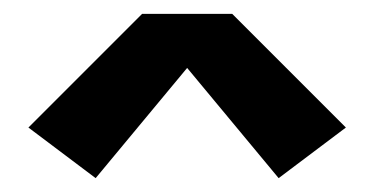

<svg xmlns="http://www.w3.org/2000/svg" viewBox="-20 -716 540 277"><path d="M118 -459 21 -532 185 -696H315L479 -532L382 -459L250 -618Z"/></svg>

Font: Iosevka SS04 Extrabold
Style: Regular
Weight: 800
Monospace: yes
Designer: Belleve Invis
Foundry: Belleve Invis
Version: Version 19.0.0; ttfautohint (v1.8.4)